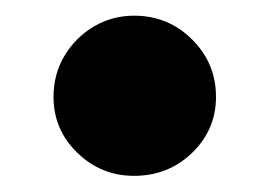

<svg xmlns="http://www.w3.org/2000/svg" viewBox="-20 -210 336 240"><path d="M147.5 9.8Q106.4 9.8 76.7 -19Q46.9 -47.9 46.9 -88.9Q46.9 -117.2 60.5 -140.1Q74.2 -163.1 97.2 -176.8Q120.1 -190.4 147.5 -190.4Q190.4 -190.4 220.2 -160.6Q250 -130.9 250 -88.9Q250 -47.9 220.2 -19Q190.4 9.8 147.5 9.8Z"/></svg>

Font: Crimson Pro ExtraBold
Style: Regular
Weight: 800
Designer: Jacques Le Bailly
Foundry: Baron von Fonthausen
Version: Version 1.003